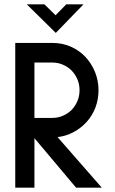

<svg xmlns="http://www.w3.org/2000/svg" viewBox="-20 -861 527 881"><path d="M447 0H329L138 -227V0H50V-664H221Q265 -664 303.5 -647.5Q342 -631 371 -601Q400 -570 416 -530.5Q432 -491 432 -447Q432 -405 418 -368Q404 -331 378 -302Q352 -273 317 -254.5Q282 -236 244 -232ZM138 -574V-320H221Q246 -320 269 -330Q292 -340 309 -357Q326 -375 335.5 -398Q345 -421 345 -447Q345 -498 309 -537Q292 -554 269 -564Q246 -574 221 -574ZM363 -841 236 -710 103 -841H184L235 -791L284 -841Z"/></svg>

Font: Sulphur Point
Style: Bold
Weight: 700
Designer: Noponies / Dale Sattler
Foundry: Noponies
Version: Version 1.000; ttfautohint (v1.8)